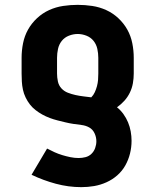

<svg xmlns="http://www.w3.org/2000/svg" viewBox="-20 -548 640 791"><path d="M315 223Q262 223 210 209Q158 195 110 172L174 64Q189 72 204.5 79Q220 86 236.5 91Q253 96 270 99.5Q287 103 304 103Q304 103 304 103Q304 103 304 103Q318 103 332 99.5Q346 96 356.5 86Q367 76 372 62Q377 48 377 34Q377 17 369.5 1Q362 -15 347.5 -23Q333 -31 316 -33Q299 -35 282.5 -37.5Q266 -40 249.5 -44Q233 -48 217 -52Q201 -56 185 -62Q169 -68 154.5 -76Q140 -84 126.5 -94.5Q113 -105 103 -118Q93 -131 85.5 -146.5Q78 -162 74.5 -178.5Q71 -195 70 -211.5Q69 -228 69 -245V-310Q69 -340 75 -370Q81 -400 95.5 -426Q110 -452 132.5 -473Q155 -494 182.5 -506.5Q210 -519 240 -523.5Q270 -528 300 -528Q330 -528 360 -523.5Q390 -519 417.5 -506.5Q445 -494 467.5 -473Q490 -452 504.5 -426Q519 -400 525 -370Q531 -340 531 -310V-245Q531 -225 527.5 -205Q524 -185 515 -166.5Q506 -148 492.5 -133Q479 -118 462 -106Q477 -94 488.5 -78Q500 -62 507.5 -44Q515 -26 518.5 -6.5Q522 13 522 32Q522 59 515.5 85Q509 111 496 134Q483 157 463 174.5Q443 192 418.5 203Q394 214 368 218.5Q342 223 315 223ZM356 -147Q365 -156 370.5 -168Q376 -180 379.5 -193Q383 -206 384 -219Q385 -232 385 -245V-310Q385 -328 381 -346.5Q377 -365 365.5 -379.5Q354 -394 336 -401Q318 -408 300 -408Q282 -408 264 -401Q246 -394 234.5 -379.5Q223 -365 219 -346.5Q215 -328 215 -310V-245Q215 -229 218.5 -212.5Q222 -196 233 -184Q244 -172 259.5 -166Q275 -160 291 -156.5Q307 -153 323.5 -151Q340 -149 356 -147Z"/></svg>

Font: Iosevka SS04 Heavy Extended
Style: Regular
Weight: 900
Width: 7
Monospace: yes
Designer: Belleve Invis
Foundry: Belleve Invis
Version: Version 19.0.0; ttfautohint (v1.8.4)